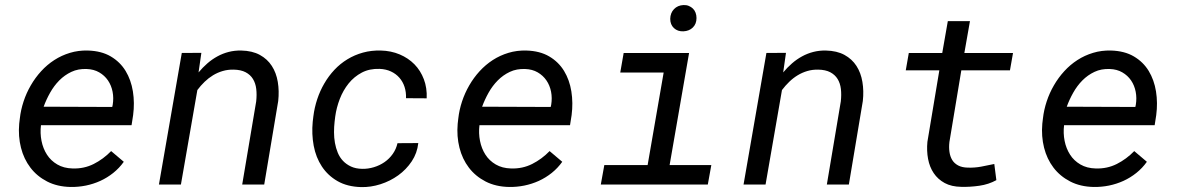

<svg xmlns="http://www.w3.org/2000/svg" viewBox="-20 -741 4735 771"><path d="M263.7 9.8Q210 8.8 169.2 -12.2Q128.4 -33.2 102.1 -67.9Q75.7 -102.5 64.2 -147.9Q52.7 -193.4 57.1 -244.1L59.6 -265.1Q63.5 -299.8 74.7 -333.7Q85.9 -367.7 103.8 -398.4Q121.6 -429.2 145.3 -455.1Q168.9 -481 198 -499.8Q227.1 -518.6 261 -528.8Q294.9 -539.1 332.5 -538.1Q387.2 -536.6 424.8 -514.4Q462.4 -492.2 484.4 -456.1Q506.3 -419.9 513.7 -373.8Q521 -327.6 514.6 -278.8L508.3 -238.3H144.5Q140.6 -206.1 146.7 -175.3Q152.8 -144.5 168.5 -120.1Q184.1 -95.7 210 -80.6Q235.8 -65.4 271.5 -64.5Q317.4 -63 356.2 -82.5Q395 -102.1 426.3 -134.3L477.1 -91.3Q459 -65.9 434.8 -46.6Q410.6 -27.3 382.8 -14.6Q355 -2 324.7 4.2Q294.4 10.3 263.7 9.8ZM328.1 -463.9Q293.9 -465.3 266.6 -452.4Q239.3 -439.5 218 -418Q196.8 -396.5 181.2 -368.7Q165.5 -340.8 155.3 -312.5L430.7 -311.5L432.6 -320.3Q437 -347.2 432.1 -372.6Q427.2 -397.9 413.6 -418Q399.9 -438 378.4 -450.4Q356.9 -462.9 328.1 -463.9Z M788.6 -528.8 777.3 -450.2Q793.5 -469.7 812.5 -486.3Q831.5 -502.9 853 -514.6Q874.5 -526.4 898.4 -532.5Q922.4 -538.6 948.7 -538.1Q993.2 -537.1 1023.4 -520.5Q1053.7 -503.9 1071.5 -476.3Q1089.4 -448.7 1095.5 -412.1Q1101.6 -375.5 1097.2 -335.4L1041 0H952.6L1008.8 -334Q1011.7 -360.8 1009 -383.8Q1006.3 -406.7 995.8 -423.8Q985.4 -440.9 966.3 -450.9Q947.3 -460.9 918 -461.4Q895 -461.9 874.3 -455.8Q853.5 -449.7 835.4 -438.7Q817.4 -427.7 801.5 -412.4Q785.6 -397 772.5 -379.4L706.5 0H618.2L710 -528.3Z M1434.1 -63Q1458 -62.5 1481.4 -69.6Q1504.9 -76.7 1524.2 -90.1Q1543.5 -103.5 1557.1 -122.8Q1570.8 -142.1 1576.2 -166L1659.7 -166.5Q1655.3 -126 1633.3 -93Q1611.3 -60.1 1579.1 -36.9Q1546.9 -13.7 1507.8 -1.2Q1468.8 11.2 1430.2 10.3Q1374.5 8.8 1335.4 -13.7Q1296.4 -36.1 1272.5 -72.5Q1248.5 -108.9 1239.7 -155.8Q1231 -202.6 1235.8 -252.4L1238.3 -273.4Q1242.7 -309.1 1253.9 -342.8Q1265.1 -376.5 1282.5 -406.2Q1299.8 -436 1323 -460.7Q1346.2 -485.4 1375 -502.9Q1403.8 -520.5 1437.5 -529.8Q1471.2 -539.1 1509.3 -538.1Q1550.3 -537.1 1585 -522.5Q1619.6 -507.8 1644.3 -482.7Q1668.9 -457.5 1682.1 -422.6Q1695.3 -387.7 1693.4 -346.2L1610.4 -346.7Q1611.3 -371.1 1604.5 -392.1Q1597.7 -413.1 1583.7 -429Q1569.8 -444.8 1549.8 -454.1Q1529.8 -463.4 1504.4 -464.4Q1463.9 -465.8 1432.9 -449.5Q1401.9 -433.1 1379.9 -405.8Q1357.9 -378.4 1344.5 -343.8Q1331.1 -309.1 1326.2 -273.4L1323.7 -252.9Q1321.3 -231.9 1321.3 -210Q1321.3 -188 1325 -167.2Q1328.6 -146.5 1336.4 -127.7Q1344.2 -108.9 1357.4 -95Q1370.6 -81.1 1389.4 -72.3Q1408.2 -63.5 1434.1 -63Z M2024.4 9.8Q1970.7 8.8 1929.9 -12.2Q1889.2 -33.2 1862.8 -67.9Q1836.4 -102.5 1825 -147.9Q1813.5 -193.4 1817.9 -244.1L1820.3 -265.1Q1824.2 -299.8 1835.4 -333.7Q1846.7 -367.7 1864.5 -398.4Q1882.3 -429.2 1906 -455.1Q1929.7 -481 1958.7 -499.8Q1987.8 -518.6 2021.7 -528.8Q2055.7 -539.1 2093.3 -538.1Q2147.9 -536.6 2185.5 -514.4Q2223.1 -492.2 2245.1 -456.1Q2267.1 -419.9 2274.4 -373.8Q2281.7 -327.6 2275.4 -278.8L2269 -238.3H1905.3Q1901.4 -206.1 1907.5 -175.3Q1913.6 -144.5 1929.2 -120.1Q1944.8 -95.7 1970.7 -80.6Q1996.6 -65.4 2032.2 -64.5Q2078.1 -63 2116.9 -82.5Q2155.8 -102.1 2187 -134.3L2237.8 -91.3Q2219.7 -65.9 2195.6 -46.6Q2171.4 -27.3 2143.6 -14.6Q2115.7 -2 2085.4 4.2Q2055.2 10.3 2024.4 9.8ZM2088.9 -463.9Q2054.7 -465.3 2027.3 -452.4Q2000 -439.5 1978.8 -418Q1957.5 -396.5 1941.9 -368.7Q1926.3 -340.8 1916 -312.5L2191.4 -311.5L2193.4 -320.3Q2197.8 -347.2 2192.9 -372.6Q2188 -397.9 2174.3 -418Q2160.6 -438 2139.2 -450.4Q2117.7 -462.9 2088.9 -463.9Z M2484.4 -528.3H2747.1L2668.9 -78.1H2836.4L2822.3 0H2392.6L2406.7 -78.1H2580.6L2645 -449.7H2470.7ZM2671.4 -665.5Q2671.9 -689 2686.5 -704.3Q2701.2 -719.7 2724.6 -720.7Q2736.3 -721.2 2745.8 -717.3Q2755.4 -713.4 2762.5 -706.5Q2769.5 -699.7 2773.2 -689.9Q2776.9 -680.2 2776.9 -668.5Q2776.9 -645 2762.2 -630.6Q2747.6 -616.2 2724.1 -615.2Q2701.2 -614.3 2686.3 -628.2Q2671.4 -642.1 2671.4 -665.5Z M3136.2 -528.8 3125 -450.2Q3141.1 -469.7 3160.2 -486.3Q3179.2 -502.9 3200.7 -514.6Q3222.2 -526.4 3246.1 -532.5Q3270 -538.6 3296.4 -538.1Q3340.8 -537.1 3371.1 -520.5Q3401.4 -503.9 3419.2 -476.3Q3437 -448.7 3443.1 -412.1Q3449.2 -375.5 3444.8 -335.4L3388.7 0H3300.3L3356.4 -334Q3359.4 -360.8 3356.7 -383.8Q3354 -406.7 3343.5 -423.8Q3333 -440.9 3314 -450.9Q3294.9 -460.9 3265.6 -461.4Q3242.7 -461.9 3221.9 -455.8Q3201.2 -449.7 3183.1 -438.7Q3165 -427.7 3149.2 -412.4Q3133.3 -397 3120.1 -379.4L3054.2 0H2965.8L3057.6 -528.3Z M3875 -656.2 3852.5 -528.3H4047.9L4035.6 -458.5H3840.3L3792.5 -170.9Q3790 -149.4 3792.7 -130.9Q3795.4 -112.3 3803.7 -98.6Q3812 -85 3827.4 -76.7Q3842.8 -68.4 3866.2 -67.9Q3893.1 -66.9 3919.7 -71.8Q3946.3 -76.7 3972.7 -82.5L3981 -17.6Q3950.2 -0.5 3912.6 4.9Q3875 10.3 3840.3 9.3Q3800.8 8.8 3773.4 -6.1Q3746.1 -21 3729.5 -45.7Q3712.9 -70.3 3706.8 -102.8Q3700.7 -135.3 3704.1 -171.4L3752 -458.5H3617.2L3629.4 -528.3H3763.7L3786.1 -656.2Z M4372.1 9.8Q4318.4 8.8 4277.6 -12.2Q4236.8 -33.2 4210.4 -67.9Q4184.1 -102.5 4172.6 -147.9Q4161.1 -193.4 4165.5 -244.1L4168 -265.1Q4171.9 -299.8 4183.1 -333.7Q4194.3 -367.7 4212.2 -398.4Q4230 -429.2 4253.7 -455.1Q4277.3 -481 4306.4 -499.8Q4335.4 -518.6 4369.4 -528.8Q4403.3 -539.1 4440.9 -538.1Q4495.6 -536.6 4533.2 -514.4Q4570.8 -492.2 4592.8 -456.1Q4614.7 -419.9 4622.1 -373.8Q4629.4 -327.6 4623 -278.8L4616.7 -238.3H4252.9Q4249 -206.1 4255.1 -175.3Q4261.2 -144.5 4276.9 -120.1Q4292.5 -95.7 4318.4 -80.6Q4344.2 -65.4 4379.9 -64.5Q4425.8 -63 4464.6 -82.5Q4503.4 -102.1 4534.7 -134.3L4585.4 -91.3Q4567.4 -65.9 4543.2 -46.6Q4519 -27.3 4491.2 -14.6Q4463.4 -2 4433.1 4.2Q4402.8 10.3 4372.1 9.8ZM4436.5 -463.9Q4402.3 -465.3 4375 -452.4Q4347.7 -439.5 4326.4 -418Q4305.2 -396.5 4289.6 -368.7Q4273.9 -340.8 4263.7 -312.5L4539.1 -311.5L4541 -320.3Q4545.4 -347.2 4540.5 -372.6Q4535.6 -397.9 4522 -418Q4508.3 -438 4486.8 -450.4Q4465.3 -462.9 4436.5 -463.9Z"/></svg>

Font: TypoPRO Roboto Mono
Style: Italic
Weight: 400
Designer: Google
Version: Version 2.000986; 2015; ttfautohint (v1.3)